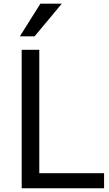

<svg xmlns="http://www.w3.org/2000/svg" viewBox="-20 -1013 588 1033"><path d="M96.7 0V-745.1H191.4V-81.1H540V0ZM86.9 -817.4 197.3 -993.2H312.5L166 -817.4Z"/></svg>

Font: Gothic A1 Medium
Style: Regular
Weight: 500
Designer: HanYang I&C Co.,Ltd.
Foundry: HanYang I&C Co.,Ltd.
Version: Version 2.50